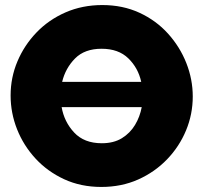

<svg xmlns="http://www.w3.org/2000/svg" viewBox="-20 -734 805 760"><path d="M381 6Q300 6 234 -24.5Q168 -55 120.5 -106.5Q73 -158 47.5 -222.5Q22 -287 22 -356Q22 -427 49 -491Q76 -555 124.5 -605.5Q173 -656 239.5 -685Q306 -714 385 -714Q466 -714 532 -683.5Q598 -653 645 -601Q692 -549 717.5 -484.5Q743 -420 743 -352Q743 -282 716.5 -218Q690 -154 641.5 -103.5Q593 -53 527 -23.5Q461 6 381 6ZM382 -541Q315 -541 277 -502.5Q239 -464 226 -410H539Q527 -465 488 -503Q449 -541 382 -541ZM383 -167Q430 -167 462.5 -187Q495 -207 514.5 -239.5Q534 -272 541 -310H224Q234 -252 273.5 -209.5Q313 -167 383 -167Z"/></svg>

Font: Raleway Black
Style: Regular
Weight: 900
Designer: Matt McInerney, Pablo Impallari, Rodrigo Fuenzalida
Foundry: Matt McInerney, Pablo Impallari, Rodrigo Fuenzalida
Version: Version 4.026